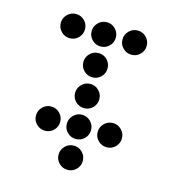

<svg xmlns="http://www.w3.org/2000/svg" viewBox="-100 -753 747 822"><g transform="rotate(15 273.5 -342.0)"><path d="M136.7 -561.5Q114.7 -561.5 98.9 -577.1Q83 -592.8 83 -615.2Q83 -637.2 98.9 -653.1Q114.7 -668.9 136.7 -668.9Q159.2 -668.9 174.8 -653.1Q190.4 -637.2 190.4 -615.2Q190.4 -592.8 174.8 -577.1Q159.2 -561.5 136.7 -561.5ZM273.4 -561.5Q251.5 -561.5 235.6 -577.1Q219.7 -592.8 219.7 -615.2Q219.7 -637.2 235.6 -653.1Q251.5 -668.9 273.4 -668.9Q295.9 -668.9 311.5 -653.1Q327.1 -637.2 327.1 -615.2Q327.1 -592.8 311.5 -577.1Q295.9 -561.5 273.4 -561.5ZM410.2 -561.5Q388.2 -561.5 372.3 -577.1Q356.4 -592.8 356.4 -615.2Q356.4 -637.2 372.3 -653.1Q388.2 -668.9 410.2 -668.9Q432.6 -668.9 448.2 -653.1Q463.9 -637.2 463.9 -615.2Q463.9 -592.8 448.2 -577.1Q432.6 -561.5 410.2 -561.5ZM273.4 -424.8Q251.5 -424.8 235.6 -440.4Q219.7 -456.1 219.7 -478.5Q219.7 -500.5 235.6 -516.4Q251.5 -532.2 273.4 -532.2Q295.9 -532.2 311.5 -516.4Q327.1 -500.5 327.1 -478.5Q327.1 -456.1 311.5 -440.4Q295.9 -424.8 273.4 -424.8ZM273.4 -288.1Q251.5 -288.1 235.6 -303.7Q219.7 -319.3 219.7 -341.8Q219.7 -363.8 235.6 -379.6Q251.5 -395.5 273.4 -395.5Q295.9 -395.5 311.5 -379.6Q327.1 -363.8 327.1 -341.8Q327.1 -319.3 311.5 -303.7Q295.9 -288.1 273.4 -288.1ZM136.7 -151.4Q114.7 -151.4 98.9 -167Q83 -182.6 83 -205.1Q83 -227.1 98.9 -242.9Q114.7 -258.8 136.7 -258.8Q159.2 -258.8 174.8 -242.9Q190.4 -227.1 190.4 -205.1Q190.4 -182.6 174.8 -167Q159.2 -151.4 136.7 -151.4ZM273.4 -151.4Q251.5 -151.4 235.6 -167Q219.7 -182.6 219.7 -205.1Q219.7 -227.1 235.6 -242.9Q251.5 -258.8 273.4 -258.8Q295.9 -258.8 311.5 -242.9Q327.1 -227.1 327.1 -205.1Q327.1 -182.6 311.5 -167Q295.9 -151.4 273.4 -151.4ZM410.2 -151.4Q388.2 -151.4 372.3 -167Q356.4 -182.6 356.4 -205.1Q356.4 -227.1 372.3 -242.9Q388.2 -258.8 410.2 -258.8Q432.6 -258.8 448.2 -242.9Q463.9 -227.1 463.9 -205.1Q463.9 -182.6 448.2 -167Q432.6 -151.4 410.2 -151.4ZM273.4 -14.6Q251.5 -14.6 235.6 -30.3Q219.7 -45.9 219.7 -68.4Q219.7 -90.3 235.6 -106.2Q251.5 -122.1 273.4 -122.1Q295.9 -122.1 311.5 -106.2Q327.1 -90.3 327.1 -68.4Q327.1 -45.9 311.5 -30.3Q295.9 -14.6 273.4 -14.6Z"/></g></svg>

Font: DatDot
Style: Regular
Weight: 400
Designer: GGBot
Version: 1.00